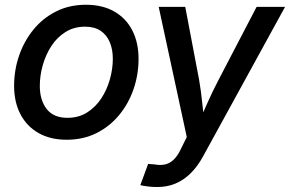

<svg xmlns="http://www.w3.org/2000/svg" viewBox="-20 -564 1194 791"><path d="M254.4 11.7Q187 11.7 138.4 -16.1Q89.8 -43.9 64 -93.8Q38.1 -143.6 38.1 -210.4Q38.1 -274.9 58.6 -334.7Q79.1 -394.5 117.7 -441.9Q156.2 -489.3 210.9 -516.8Q265.6 -544.4 334 -544.4Q401.9 -544.4 450.4 -516.8Q499 -489.3 524.9 -439Q550.8 -388.7 550.8 -321.3Q550.8 -256.8 530.3 -197Q509.8 -137.2 470.9 -90.1Q432.1 -43 377.4 -15.6Q322.8 11.7 254.4 11.7ZM257.8 -78.6Q304.2 -78.6 339.1 -100.8Q374 -123 397.5 -158.9Q420.9 -194.8 432.9 -237.8Q444.8 -280.8 444.8 -321.8Q444.8 -360.8 432.1 -390.6Q419.4 -420.4 394.3 -437.3Q369.1 -454.1 330.6 -454.1Q284.7 -454.1 249.8 -432.1Q214.8 -410.2 191.4 -374Q168 -337.9 156 -294.9Q144 -252 144 -210Q144 -151.9 172.1 -115.2Q200.2 -78.6 257.8 -78.6ZM558.1 198.7 590.3 111.3 616.2 113.3Q640.1 117.7 659.7 113.5Q679.2 109.4 695.8 93.5Q712.4 77.6 726.1 47.9L749.5 0.5L633.8 -535.6H743.2L800.3 -234.9Q808.6 -187 813.2 -139.6Q817.9 -92.3 823.7 -44.9H792.5Q813.5 -92.3 834.5 -139.9Q855.5 -187.5 880.4 -234.9L1037.1 -535.6H1154.3L816.4 80.6Q793.9 121.6 765.6 149.7Q737.3 177.7 703.1 192.1Q668.9 206.5 627.9 206.5Q606.9 206.5 588.4 204.1Q569.8 201.7 558.1 198.7Z"/></svg>

Font: Inter 20pt Medium
Style: Italic
Weight: 500
Italic angle: -9.3988°
Version: Version 4.001;git-66647c0bb